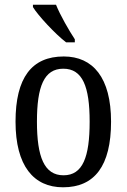

<svg xmlns="http://www.w3.org/2000/svg" viewBox="-20 -786 538 816"><path d="M261 -606H298V-619C273 -657 236 -721 218 -766H120V-756C141 -721 214 -642 261 -606ZM248 10C382 10 452 -81 452 -269C452 -456 375 -546 251 -546C115 -546 46 -456 46 -269C46 -81 123 10 248 10ZM250 -41C168 -41 137 -119 137 -269C137 -418 167 -494 249 -494C331 -494 361 -418 361 -269C361 -119 332 -41 250 -41Z"/></svg>

Font: Noto Serif Ethiopic Cn
Style: Regular
Weight: 400
Width: 3
Designer: Monotype Design Team
Foundry: Monotype Imaging Inc.
Version: Version 2.102